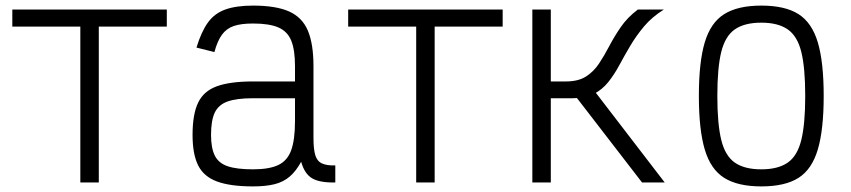

<svg xmlns="http://www.w3.org/2000/svg" viewBox="-20 -652 3040 686"><path d="M267 0V-618H333V0ZM24 -557V-618H576V-557Z M884 14Q803 14 755.5 -3.5Q708 -21 688 -61Q668 -101 668 -170Q668 -244 688 -285.5Q708 -327 755.5 -344Q803 -361 884 -361H1034V-416Q1034 -474 1020.5 -507Q1007 -540 974.5 -554Q942 -568 884 -568Q841 -568 815 -559Q789 -550 773 -528Q757 -506 746 -466L682 -482Q699 -538 722.5 -571Q746 -604 785 -618Q824 -632 884 -632Q966 -632 1013 -611Q1060 -590 1080 -542.5Q1100 -495 1100 -416V-160Q1100 -119 1106.5 -97.5Q1113 -76 1130.5 -68Q1148 -60 1178 -61V0Q1122 1 1095 -15Q1068 -31 1056 -74Q1038 -41 1015.5 -21.5Q993 -2 961.5 6Q930 14 884 14ZM884 -47Q942 -47 974.5 -62.5Q1007 -78 1020.5 -115.5Q1034 -153 1034 -219V-301H884Q826 -301 793.5 -289.5Q761 -278 747.5 -250Q734 -222 734 -170Q734 -123 747.5 -96Q761 -69 793.5 -58Q826 -47 884 -47Z M1467 0V-618H1533V0ZM1224 -557V-618H1776V-557Z M1904 -301V-361H2002Q2046 -361 2073.5 -378.5Q2101 -396 2120 -424.5Q2139 -453 2157 -487.5Q2175 -522 2198.5 -556Q2222 -590 2259 -618H2352Q2309 -591 2281 -557.5Q2253 -524 2232 -488.5Q2211 -453 2193 -419.5Q2175 -386 2153.5 -359Q2132 -332 2102 -316.5Q2072 -301 2026 -301ZM1882 0V-618H1948V0ZM2274 0 2018 -332 2087 -349 2355 0Z M2700 14Q2616 14 2567.5 -16.5Q2519 -47 2498 -118Q2477 -189 2477 -309Q2477 -430 2498 -500.5Q2519 -571 2567.5 -601.5Q2616 -632 2700 -632Q2785 -632 2833 -601.5Q2881 -571 2902 -500.5Q2923 -430 2923 -309Q2923 -189 2902 -118Q2881 -47 2833 -16.5Q2785 14 2700 14ZM2700 -47Q2760 -47 2794.5 -71Q2829 -95 2843 -152Q2857 -209 2857 -309Q2857 -410 2843 -466.5Q2829 -523 2794.5 -547Q2760 -571 2700 -571Q2640 -571 2605.5 -547Q2571 -523 2557 -466.5Q2543 -410 2543 -309Q2543 -209 2557 -152Q2571 -95 2605.5 -71Q2640 -47 2700 -47Z"/></svg>

Font: Victor Mono Light
Style: Regular
Weight: 300
Monospace: yes
Designer: Rune Bjørnerås
Version: Version 1.561;gftools[0.9.30]